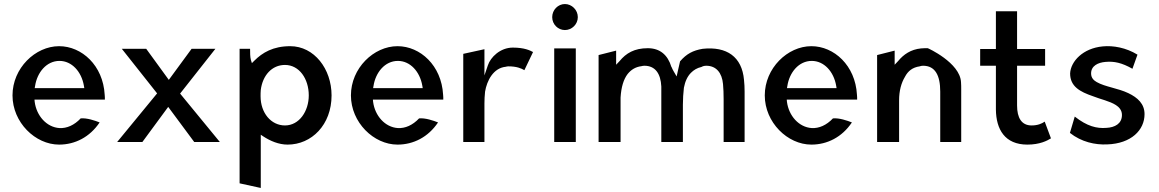

<svg xmlns="http://www.w3.org/2000/svg" viewBox="-20 -714 5745 952"><path d="M152 -209 151 -220H500C500 -229 500 -236 499 -245C491 -389 386 -485 273 -485C155 -485 42 -376 42 -241C42 -107 155 3 273 3C352 3 425 -34 474 -107C451 -116 411 -130 380 -127C348 -93 311 -77 275 -79C211 -83 161 -140 152 -209ZM396 -289 398 -277H152L154 -288C164 -354 210 -412 275 -412C336 -412 384 -359 396 -289Z M930 -472 817 -318 705 -472H584L759 -251L561 -10H686L814 -184L943 -10H1070L873 -250L1048 -472Z M1624 -241C1624 -372 1538 -485 1419 -485C1334 -485 1281 -453 1241 -413L1229 -401L1224 -417C1220 -431 1220 -455 1220 -472H1168V195L1273 218V-46L1285 -38C1320 -15 1362 3 1406 3C1525 3 1624 -95 1624 -241ZM1272 -237C1272 -247 1272 -257 1273 -268C1282 -340 1328 -392 1393 -392C1464 -392 1511 -323 1511 -241C1511 -163 1464 -92 1393 -92C1324 -92 1272 -154 1272 -237Z M1830 -209 1829 -220H2178C2178 -229 2178 -236 2177 -245C2169 -389 2064 -485 1951 -485C1833 -485 1720 -376 1720 -241C1720 -107 1833 3 1951 3C2030 3 2103 -34 2152 -107C2129 -116 2089 -130 2058 -127C2026 -93 1989 -77 1953 -79C1889 -83 1839 -140 1830 -209ZM2074 -289 2076 -277H1830L1832 -288C1842 -354 1888 -412 1953 -412C2014 -412 2062 -359 2074 -289Z M2623 -456C2608 -464 2580 -478 2523 -478C2460 -478 2412 -430 2399 -390L2382 -340V-470L2277 -447V-10H2382V-201C2382 -220 2383 -240 2385 -258V-259C2394 -314 2426 -377 2488 -383C2491 -384 2496 -385 2501 -385C2542 -385 2565 -375 2580 -366Z M2718 -629C2718 -593 2747 -565 2781 -565C2816 -565 2845 -594 2845 -629C2845 -665 2815 -694 2781 -694C2747 -694 2718 -665 2718 -629ZM2835 -10V-474H2728V-10Z M3052 -411 3035 -393V-463L2948 -441V-10H3057V-230C3060 -282 3072 -321 3092 -347C3109 -368 3130 -382 3161 -386C3164 -387 3170 -388 3175 -388C3229 -388 3256 -349 3259 -285V-10H3366V-195C3366 -224 3368 -252 3371 -279C3377 -311 3389 -336 3406 -353C3420 -367 3436 -377 3458 -382C3465 -386 3473 -388 3482 -388C3531 -388 3560 -353 3565 -297C3567 -275 3568 -250 3568 -222V-10H3672V-260C3672 -281 3671 -299 3669 -318C3659 -432 3584 -485 3464 -472C3416 -464 3384 -447 3352 -410C3349 -396 3345 -379 3341 -362L3335 -335L3321 -359C3317 -366 3313 -373 3310 -381V-382H3309C3291 -442 3252 -475 3192 -475C3125 -475 3084 -450 3052 -411Z M3882 -209 3881 -220H4230C4230 -229 4230 -236 4229 -245C4221 -389 4116 -485 4003 -485C3885 -485 3772 -376 3772 -241C3772 -107 3885 3 4003 3C4082 3 4155 -34 4204 -107C4181 -116 4141 -130 4110 -127C4078 -93 4041 -77 4005 -79C3941 -83 3891 -140 3882 -209ZM4126 -289 4128 -277H3882L3884 -288C3894 -354 3940 -412 4005 -412C4066 -412 4114 -359 4126 -289Z M4746 -10V-270C4746 -283 4746 -294 4745 -307C4740 -403 4580 -476 4580 -475C4569 -475 4557 -475 4547 -474C4496 -469 4460 -444 4433 -411L4416 -393V-463L4329 -441V-10H4438V-216C4438 -265 4449 -303 4467 -333C4482 -362 4505 -380 4540 -385C4545 -387 4551 -388 4557 -388C4617 -388 4642 -340 4642 -260V-10Z M5095 -92C5045 -92 5023 -130 5023 -191V-388H5162V-471H5023V-658H4918V-471H4840V-388H4918V-171C4919 -73 4962 3 5074 3C5135 3 5172 -16 5191 -28L5160 -111C5146 -101 5125 -92 5095 -92Z M5285 -55C5342 -10 5410 5 5470 2C5589 -2 5655 -69 5655 -148C5655 -199 5621 -230 5575 -252C5523 -277 5460 -283 5418 -307C5404 -315 5390 -327 5390 -350C5390 -388 5425 -404 5461 -407C5504 -411 5542 -403 5595 -373L5620 -443C5563 -478 5499 -489 5448 -484C5350 -475 5289 -410 5286 -350C5286 -285 5335 -259 5399 -237C5436 -222 5482 -213 5513 -193C5527 -184 5543 -169 5543 -144C5543 -100 5507 -82 5466 -80C5418 -76 5370 -88 5309 -136Z"/></svg>

Font: Bluebird
Style: LiNrw
Weight: 300
Designer: Jasper
Foundry: Cannot Into Space Fonts
Version: Version 0.98